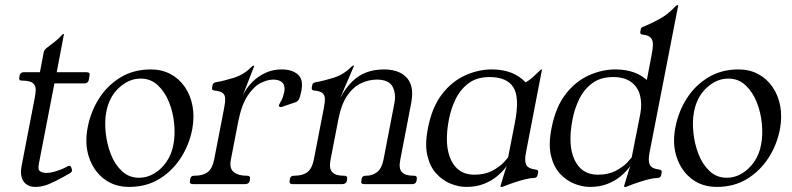

<svg xmlns="http://www.w3.org/2000/svg" viewBox="-20 -724 3113 755"><path d="M262 -60Q264 -56 263 -52Q262 -47 255 -43L225 -26Q198 -11 172 0Q146 11 118 11Q98 11 84 1Q70 -9 65 -27.5Q60 -46 65 -72L116 -336Q120 -355 120.5 -371Q121 -387 109.5 -397Q98 -407 66 -407Q53 -407 56 -420L57 -427Q60 -440 73 -440H137L152 -519Q154 -528 163 -535Q185 -552 198 -562Q211 -572 225 -588Q226 -590 229 -590H231Q232 -590 231 -587L203 -440H321Q335 -440 332 -427L329 -409Q326 -396 312 -396H194L133 -81Q128 -57 137.5 -50.5Q147 -44 163 -44Q178 -44 201 -51Q224 -58 240 -67Q243 -69 246.5 -70.5Q250 -72 252 -72Q258 -72 260 -66Z M488 11Q430 11 389 -20.5Q348 -52 330 -105.5Q312 -159 325 -224Q337 -286 370 -337.5Q403 -389 454.5 -420Q506 -451 573 -451Q616 -451 650 -433Q684 -415 706.5 -382.5Q729 -350 737 -307.5Q745 -265 736 -216Q724 -154 690.5 -102.5Q657 -51 606 -20Q555 11 488 11ZM527 -25Q558 -25 586 -41.5Q614 -58 634.5 -87.5Q655 -117 662 -156Q669 -192 665 -236.5Q661 -281 645 -321.5Q629 -362 601 -388.5Q573 -415 533 -415Q487 -415 448 -379Q409 -343 398 -284Q391 -248 395.5 -203.5Q400 -159 415.5 -118.5Q431 -78 459 -51.5Q487 -25 527 -25Z M739 0Q724 0 727 -13L728 -20Q730 -33 743 -33H745Q778 -33 796.5 -47Q815 -61 822 -96L861 -297Q866 -322 865.5 -336.5Q865 -351 855.5 -358.5Q846 -366 823 -368Q812 -369 814 -380L816 -390Q818 -399 831 -401Q861 -406 900.5 -418.5Q940 -431 969 -461Q974 -466 977 -466H978Q980 -466 980 -465L934 -347Q949 -379 972.5 -402Q996 -425 1025 -438Q1054 -451 1087 -451Q1129 -451 1151.5 -431Q1174 -411 1165 -366Q1160 -342 1155.5 -333.5Q1151 -325 1142 -322L1092 -305Q1090 -304 1088 -303.5Q1086 -303 1084 -303Q1076 -303 1077 -311Q1078 -313 1079 -315Q1080 -317 1081 -319Q1089 -332 1092.5 -343Q1096 -354 1098 -363Q1102 -387 1090.5 -399Q1079 -411 1054 -411Q1032 -411 1005 -397.5Q978 -384 954 -348Q930 -312 917 -247L888 -97Q881 -62 899 -47.5Q917 -33 949 -33H952Q965 -33 963 -20L962 -13Q959 0 944 0Z M1131 0Q1116 0 1119 -13L1120 -20Q1122 -33 1135 -33H1137Q1170 -33 1188.5 -47Q1207 -61 1214 -96L1253 -297Q1258 -322 1257.5 -336.5Q1257 -351 1247.5 -358.5Q1238 -366 1215 -368Q1204 -369 1206 -380L1208 -390Q1210 -399 1223 -401Q1253 -406 1292.5 -418.5Q1332 -431 1361 -461Q1366 -466 1369 -466H1370Q1372 -466 1372 -465L1318 -339Q1339 -378 1364.5 -403Q1390 -428 1421 -439.5Q1452 -451 1491 -451Q1515 -451 1537 -444.5Q1559 -438 1575.5 -422.5Q1592 -407 1598 -382Q1604 -357 1597 -319L1554 -96Q1547 -61 1560.5 -47Q1574 -33 1606 -33H1608Q1621 -33 1619 -20L1618 -13Q1615 0 1602 0H1411Q1398 0 1401 -13L1402 -20Q1404 -33 1417 -33H1420Q1444 -33 1462.5 -47Q1481 -61 1488 -96L1531 -319Q1538 -356 1523.5 -383.5Q1509 -411 1461 -411Q1432 -411 1401.5 -397.5Q1371 -384 1346.5 -349.5Q1322 -315 1310 -252L1280 -97Q1273 -62 1286 -47.5Q1299 -33 1331 -33H1334Q1347 -33 1345 -20L1344 -13Q1341 0 1326 0Z M2005 -243Q2024 -341 1998.5 -381Q1973 -421 1905 -421Q1855 -421 1822.5 -396.5Q1790 -372 1771.5 -334Q1753 -296 1745 -253Q1726 -153 1753.5 -95Q1781 -37 1845 -37Q1887 -37 1916.5 -53Q1946 -69 1961.5 -86Q1977 -103 1978 -105ZM2048 -123Q2042 -92 2049 -76.5Q2056 -61 2087 -57Q2098 -56 2096 -45L2094 -36Q2092 -24 2078 -24Q2065 -24 2045 -19Q2025 -14 2002.5 -6.5Q1980 1 1958 10Q1957 11 1952 11H1950Q1948 11 1948 8Q1950 2 1959 -29Q1968 -60 1979 -90H1984Q1980 -81 1967.5 -64.5Q1955 -48 1934 -30.5Q1913 -13 1883 -1Q1853 11 1814 11Q1784 11 1752.5 -1.5Q1721 -14 1696 -41Q1671 -68 1660.5 -112.5Q1650 -157 1663 -221Q1679 -303 1718 -353.5Q1757 -404 1809 -427.5Q1861 -451 1914 -451Q1999 -451 2047 -400Q2061 -408 2074.5 -420Q2088 -432 2097.5 -441.5Q2107 -451 2109 -451Q2112 -451 2111 -449Z M2300 11Q2270 11 2238.5 -1.5Q2207 -14 2182 -41Q2157 -68 2146.5 -112.5Q2136 -157 2149 -221Q2165 -303 2204 -353.5Q2243 -404 2295 -427.5Q2347 -451 2400 -451Q2443 -451 2476.5 -438Q2510 -425 2533 -400L2521 -396L2542 -506Q2547 -531 2547.5 -548Q2548 -565 2539 -575.5Q2530 -586 2506 -588Q2496 -589 2498 -600L2500 -610Q2501 -615 2505 -617Q2509 -619 2515 -621Q2546 -634 2576.5 -651Q2607 -668 2636 -699Q2641 -704 2644 -704H2645Q2647 -704 2647 -703L2534 -123Q2528 -92 2535 -76.5Q2542 -61 2573 -57Q2584 -56 2582 -45L2580 -36Q2578 -24 2564 -24Q2551 -24 2531 -19Q2511 -14 2488.5 -6.5Q2466 1 2444 10Q2443 11 2438 11H2436Q2434 11 2434 8Q2436 2 2445 -29Q2454 -60 2465 -90H2470Q2466 -81 2453.5 -64.5Q2441 -48 2420 -30.5Q2399 -13 2369 -1Q2339 11 2300 11ZM2331 -37Q2373 -37 2402.5 -53Q2432 -69 2447.5 -86Q2463 -103 2464 -105L2498 -277Q2505 -315 2497 -348Q2489 -381 2462.5 -401Q2436 -421 2391 -421Q2341 -421 2308.5 -396.5Q2276 -372 2257.5 -334Q2239 -296 2231 -253Q2212 -153 2239.5 -95Q2267 -37 2331 -37Z M2799 11Q2741 11 2700 -20.5Q2659 -52 2641 -105.5Q2623 -159 2636 -224Q2648 -286 2681 -337.5Q2714 -389 2765.5 -420Q2817 -451 2884 -451Q2927 -451 2961 -433Q2995 -415 3017.5 -382.5Q3040 -350 3048 -307.5Q3056 -265 3047 -216Q3035 -154 3001.5 -102.5Q2968 -51 2917 -20Q2866 11 2799 11ZM2838 -25Q2869 -25 2897 -41.5Q2925 -58 2945.5 -87.5Q2966 -117 2973 -156Q2980 -192 2976 -236.5Q2972 -281 2956 -321.5Q2940 -362 2912 -388.5Q2884 -415 2844 -415Q2798 -415 2759 -379Q2720 -343 2709 -284Q2702 -248 2706.5 -203.5Q2711 -159 2726.5 -118.5Q2742 -78 2770 -51.5Q2798 -25 2838 -25Z"/></svg>

Font: Young Serif Light
Style: Italic
Weight: 300
Italic angle: -10.979°
Designer: Bastien Sozeau
Foundry: NBR — Bastien Sozeau
Version: Version 5.001